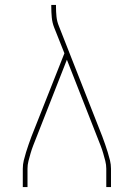

<svg xmlns="http://www.w3.org/2000/svg" viewBox="-20 -755 540 775"><path d="M72 0V-74Q72 -91 76 -107.5Q80 -124 85 -140Q90 -156 95.5 -172Q101 -188 107 -204L240 -540L199 -643Q191 -663 189 -684.5Q187 -706 187 -728V-735H206V-728Q206 -708 208 -688Q210 -668 218 -649L393 -204Q399 -188 404.5 -172Q410 -156 415 -140Q420 -124 424 -107.5Q428 -91 428 -74V0H409V-74Q409 -90 405 -105.5Q401 -121 396.5 -136.5Q392 -152 386 -167.5Q380 -183 374 -198L250 -514L126 -198Q120 -183 114 -167.5Q108 -152 103.5 -136.5Q99 -121 95 -105.5Q91 -90 91 -74V0Z"/></svg>

Font: Iosevka Term Curly Thin
Style: Regular
Weight: 100
Designer: Belleve Invis
Foundry: Belleve Invis
Version: Version 32.3.0